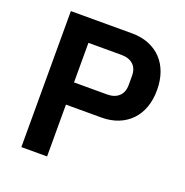

<svg xmlns="http://www.w3.org/2000/svg" viewBox="-126 -812 892 926"><g transform="rotate(20 320.5 -349.0)"><path d="M82 0V-698H396Q444 -698 482.5 -682.5Q521 -667 548 -638.5Q575 -610 589 -570Q603 -530 603 -482Q603 -433 589 -393.5Q575 -354 548 -325.5Q521 -297 482.5 -281.5Q444 -266 396 -266H214V0ZM214 -380H384Q422 -380 444 -400.5Q466 -421 466 -459V-505Q466 -543 444 -563Q422 -583 384 -583H214Z"/></g></svg>

Font: IBM Plex Sans KR SemiBold
Style: Regular
Weight: 600
Designer: Mike Abbink; Paul van der Laan; Pieter van Rosmalen; Wujin Sim; Chorong Kim; Dohee Lee;
Foundry: Sandoll Inc.
Version: Version 1.000